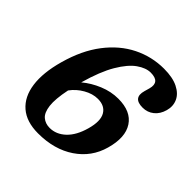

<svg xmlns="http://www.w3.org/2000/svg" viewBox="-190 -871 1042 1042"><g transform="rotate(45 331.0 -350.0)"><path d="M487.5 -716Q554.5 -716 596 -695.2Q637.5 -674.5 652.8 -640.5Q668 -606.5 657 -567.5Q646 -528 618.5 -506Q591 -484 554.5 -484Q478 -484 498.5 -555L507 -585Q524.5 -650 451.5 -650Q415 -650 374 -621.2Q333 -592.5 293.5 -525.8Q254 -459 222 -345.5Q263.5 -380.5 317.8 -403Q372 -425.5 427.5 -425.5Q525 -425.5 564.8 -364.5Q604.5 -303.5 575 -199Q547.5 -100 461.8 -42Q376 16 252 16Q163 16 111.5 -28.5Q60 -73 48.8 -154.2Q37.5 -235.5 68.5 -346.5Q102.5 -469 165.5 -551.2Q228.5 -633.5 311.5 -674.8Q394.5 -716 487.5 -716ZM349.5 -346.5Q309.5 -346.5 269 -323.2Q228.5 -300 202.5 -264Q185.5 -181.5 191.2 -134.8Q197 -88 219.5 -68.8Q242 -49.5 275.5 -49.5Q325.5 -49.5 365.8 -87.5Q406 -125.5 426 -197.5Q446.5 -270.5 424.8 -308.5Q403 -346.5 349.5 -346.5Z"/></g></svg>

Font: Fraunces 9pt S100 SemiBold
Style: Italic
Weight: 600
Italic angle: -16°
Version: Version 1.000; ttfautohint (v1.8.3)